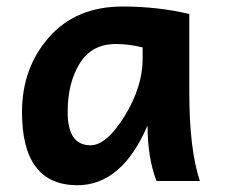

<svg xmlns="http://www.w3.org/2000/svg" viewBox="-20 -542 680 575"><path d="M251 -106.9Q299.3 -106.9 353.3 -194.6Q407.2 -282.2 407.2 -366.7V-399.9Q366.2 -410.2 326.7 -410.2Q254.9 -410.2 218.8 -352.1Q182.6 -293.9 182.6 -206.1Q182.6 -106.9 251 -106.9ZM211.9 12.7Q45.9 12.7 45.9 -206.1Q45.9 -338.9 127 -430.7Q208 -522.5 347.2 -522.5Q452.6 -522.5 546.9 -500V-266.1Q546.9 -94.7 578.6 0H448.7Q421.9 -69.8 421.9 -166Q344.7 12.7 211.9 12.7Z"/></svg>

Font: Cadman
Style: Bold
Weight: 700
Designer: Paul James MIller
Foundry: High-Logic / Made with FontCreator
Version: Version 2.114;March 28, 2021;FontCreator 13.0.0.2683 64-bit